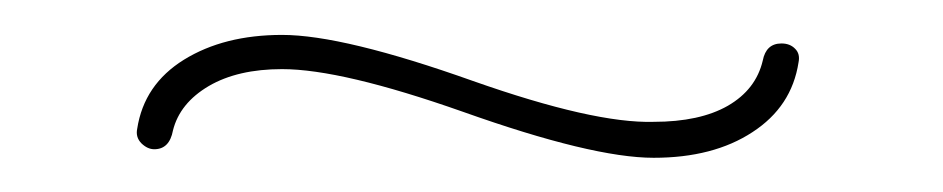

<svg xmlns="http://www.w3.org/2000/svg" viewBox="-20 -355 540 110"><path d="M68.4 -269.5Q64.5 -269.5 61 -272.9Q57.6 -276.4 58.6 -281.2Q62.5 -306.6 85.4 -320.8Q108.4 -335 141.6 -335Q176.8 -335 251 -308.6Q320.3 -284.2 354.5 -285.2Q380.9 -285.2 397 -294.4Q413.1 -303.7 417 -320.3Q418.9 -330.1 427.7 -330.1Q432.6 -330.1 435.5 -327.1Q438.5 -324.2 437.5 -319.3Q433.6 -293.9 411.1 -279.3Q388.7 -264.6 354.5 -264.6Q319.3 -264.6 245.1 -291Q175.8 -315.4 141.6 -315.4Q116.2 -315.4 99.6 -305.7Q83 -295.9 79.1 -280.3Q77.1 -269.5 68.4 -269.5Z"/></svg>

Font: Rounded Mgen+ 1m thin
Style: Regular
Weight: 100
Designer: [Source Han Sans]
Ryoko NISHIZUKA  (kana & ideographs); Paul D. Hunt (Latin, Greek & Cyrillic); Wenlong ZHANG  (bopomofo
Version: Version 1.059.20150602